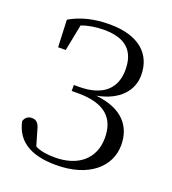

<svg xmlns="http://www.w3.org/2000/svg" viewBox="-138 -849 871 970"><g transform="rotate(20 297.5 -364.5)"><path d="M273 16C448 16 549 -74 549 -191C549 -288 493 -367 345 -383C464 -405 523 -475 523 -557C523 -671 444 -745 286 -745C202 -745 132 -727 74 -693L80 -547H121L149 -689C186 -703 226 -709 271 -709C392 -709 439 -650 439 -556C439 -454 375 -395 246 -395H220V-363H255C402 -363 459 -300 459 -197C459 -83 377 -18 255 -18C212 -18 178 -23 148 -38L126 -113C117 -152 104 -166 78 -166C59 -166 43 -155 37 -134C57 -40 127 16 273 16Z"/></g></svg>

Font: Noto Serif CJK KR
Style: Regular
Weight: 400
Designer: Ryoko NISHIZUKA 西塚涼子 (kana & ideographs); Frank Grießhammer (Latin, Greek & Cyrillic); Wenlong ZHANG 张文龙 (bopomofo); San
Foundry: Adobe
Version: Version 2.001;hotconv 1.1.0;makeotfexe 2.6.0